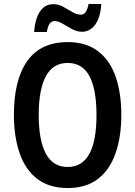

<svg xmlns="http://www.w3.org/2000/svg" viewBox="-20 -937 681 967"><path d="M591 -358Q591 -248 562 -165Q533 -82 473.5 -36Q414 10 321 10Q227 10 167 -36.5Q107 -83 78.5 -166.5Q50 -250 50 -359Q50 -535 117.5 -630Q185 -725 321 -725Q414 -725 474 -679Q534 -633 562.5 -550.5Q591 -468 591 -358ZM175 -358Q175 -230 211 -163Q247 -96 321 -96Q466 -96 466 -358Q466 -487 430.5 -553.5Q395 -620 321 -620Q247 -620 211 -553Q175 -486 175 -358ZM152 -776Q154 -812 164.5 -844Q175 -876 195.5 -896Q216 -916 249 -916Q275 -916 299 -902.5Q323 -889 345 -876Q367 -863 388 -863Q416 -863 426 -917H490Q486 -849 459.5 -813Q433 -777 393 -777Q368 -777 343 -790.5Q318 -804 295.5 -817.5Q273 -831 255 -831Q224 -831 216 -776Z"/></svg>

Font: Noto Sans Ethiopic Condensed SemiBold
Style: Regular
Weight: 600
Width: 3
Designer: Monotype Design Team
Foundry: Monotype Imaging Inc.
Version: Version 2.102; ttfautohint (v1.8.4.7-5d5b)